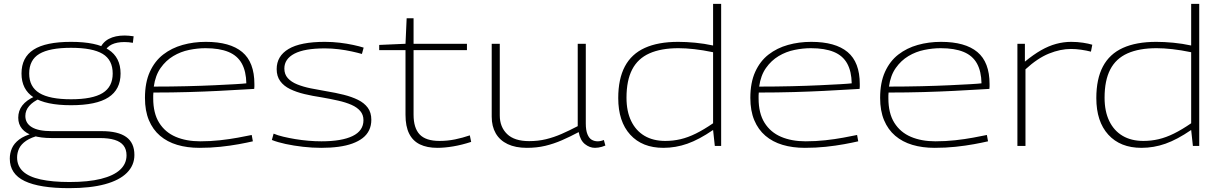

<svg xmlns="http://www.w3.org/2000/svg" viewBox="-20 -760 6361 1000"><path d="M340 220Q186 220 108.5 183Q31 146 31 66Q31 38 42 12.5Q53 -13 80 -33.5Q107 -54 154 -66L189 -56Q143 -45 116.5 -27Q90 -9 79.5 13.5Q69 36 69 60Q69 104 99.5 132.5Q130 161 191.5 174.5Q253 188 342 188Q440 188 506 171.5Q572 155 605.5 124Q639 93 639 49Q639 18 623.5 -2Q608 -22 577 -31.5Q546 -41 500 -41H249Q192 -41 153.5 -53Q115 -65 95 -89Q75 -113 75 -147Q75 -183 96 -210.5Q117 -238 161 -258L188 -247Q152 -231 132 -208Q112 -185 112 -156Q112 -118 146 -97.5Q180 -77 249 -77H509Q595 -77 637.5 -46.5Q680 -16 680 47Q680 101 641 140Q602 179 526.5 199.5Q451 220 340 220ZM350 -212Q218 -212 155 -253Q92 -294 92 -377Q92 -461 155 -501.5Q218 -542 350 -542Q482 -542 545 -501.5Q608 -461 608 -377Q608 -294 545 -253Q482 -212 350 -212ZM350 -243Q462 -243 514.5 -275.5Q567 -308 567 -377Q567 -448 514.5 -479.5Q462 -511 350 -511Q238 -511 185 -479.5Q132 -448 132 -377Q132 -308 185 -275.5Q238 -243 350 -243ZM523 -488 500 -505Q514 -540 547 -557.5Q580 -575 629 -575Q641 -575 650.5 -574Q660 -573 676 -571L672 -537Q661 -539 650 -540Q639 -541 628 -541Q589 -541 562.5 -528.5Q536 -516 523 -488Z M1019 10Q955 10 903 -5.5Q851 -21 813.5 -53Q776 -85 755.5 -134Q735 -183 735 -250Q735 -330 760.5 -386Q786 -442 830 -476Q874 -510 931 -526Q988 -542 1052 -542Q1178 -542 1241.5 -489Q1305 -436 1305 -322Q1305 -317 1305 -310Q1305 -303 1304 -297Q1282 -296 1234 -293Q1186 -290 1116.5 -286.5Q1047 -283 961.5 -280.5Q876 -278 779 -278Q778 -270 778 -263Q778 -256 778 -248Q778 -170 809 -120.5Q840 -71 895 -47.5Q950 -24 1023 -24Q1075 -24 1125.5 -29.5Q1176 -35 1219 -43Q1262 -51 1291 -57L1297 -24Q1267 -17 1223.5 -9Q1180 -1 1128 4.5Q1076 10 1019 10ZM781 -309Q871 -309 951.5 -311Q1032 -313 1096.5 -316Q1161 -319 1204 -321.5Q1247 -324 1263 -326Q1262 -388 1239.5 -429Q1217 -470 1170 -489.5Q1123 -509 1050 -509Q1009 -509 965 -500Q921 -491 882.5 -468Q844 -445 816.5 -406Q789 -367 781 -309Z M1396 -31 1405 -64Q1426 -55 1455.5 -48Q1485 -41 1518 -35.5Q1551 -30 1586 -27Q1621 -24 1654 -24Q1760 -24 1816.5 -51.5Q1873 -79 1873 -134Q1873 -162 1856.5 -181.5Q1840 -201 1810.5 -214Q1781 -227 1741 -236Q1701 -245 1655 -253Q1608 -260 1566 -270Q1524 -280 1491 -296Q1458 -312 1439.5 -337.5Q1421 -363 1421 -400Q1421 -468 1483 -505Q1545 -542 1672 -542Q1712 -542 1749.5 -537.5Q1787 -533 1819.5 -526Q1852 -519 1874 -512L1865 -479Q1844 -485 1812.5 -492Q1781 -499 1744.5 -503.5Q1708 -508 1672 -508Q1566 -508 1513.5 -480.5Q1461 -453 1461 -403Q1461 -373 1479 -353Q1497 -333 1528 -320.5Q1559 -308 1598 -300Q1637 -292 1679 -285Q1728 -277 1770 -266.5Q1812 -256 1844.5 -240Q1877 -224 1895.5 -199Q1914 -174 1914 -136Q1914 -106 1902.5 -82Q1891 -58 1869 -41Q1847 -24 1815.5 -12.5Q1784 -1 1743 4.5Q1702 10 1653 10Q1606 10 1558 4.5Q1510 -1 1468 -10Q1426 -19 1396 -31Z M2258 10Q2204 10 2167 -8Q2130 -26 2111 -64Q2092 -102 2092 -162V-499H1955V-526L2092 -532L2098 -665H2134V-532H2412V-499H2134V-163Q2134 -93 2166 -59.5Q2198 -26 2269 -26Q2311 -26 2350 -34Q2389 -42 2427 -55L2434 -21Q2385 -5 2340 2.5Q2295 10 2258 10Z M2724 10Q2665 10 2624 -9.5Q2583 -29 2562 -65.5Q2541 -102 2541 -152V-532H2583V-159Q2583 -99 2621 -62Q2659 -25 2736 -25Q2783 -25 2824 -35Q2865 -45 2905 -62.5Q2945 -80 2989 -103V-532H3031V-117Q3031 -82 3039.5 -61Q3048 -40 3062 -32Q3076 -24 3093 -24Q3109 -24 3125 -31L3133 -2Q3124 2 3115 4.5Q3106 7 3097 8.5Q3088 10 3079 10Q3051 10 3026.5 -9.5Q3002 -29 2994 -72Q2949 -48 2906.5 -29.5Q2864 -11 2820 -0.5Q2776 10 2724 10Z M3703 0 3694 -83Q3621 -33 3560 -11.5Q3499 10 3435 10Q3325 10 3262.5 -58.5Q3200 -127 3200 -249Q3200 -349 3234.5 -414Q3269 -479 3338.5 -510.5Q3408 -542 3512 -542Q3554 -542 3601 -537.5Q3648 -533 3694 -523V-740H3736V0ZM3694 -118V-488Q3641 -499 3596 -504Q3551 -509 3514 -509Q3423 -509 3362.5 -482Q3302 -455 3272.5 -398Q3243 -341 3243 -251Q3243 -180 3267.5 -129.5Q3292 -79 3337 -52.5Q3382 -26 3445 -26Q3486 -26 3524.5 -35Q3563 -44 3604.5 -64.5Q3646 -85 3694 -118Z M4172 10Q4108 10 4056 -5.5Q4004 -21 3966.5 -53Q3929 -85 3908.5 -134Q3888 -183 3888 -250Q3888 -330 3913.5 -386Q3939 -442 3983 -476Q4027 -510 4084 -526Q4141 -542 4205 -542Q4331 -542 4394.5 -489Q4458 -436 4458 -322Q4458 -317 4458 -310Q4458 -303 4457 -297Q4435 -296 4387 -293Q4339 -290 4269.5 -286.5Q4200 -283 4114.5 -280.5Q4029 -278 3932 -278Q3931 -270 3931 -263Q3931 -256 3931 -248Q3931 -170 3962 -120.5Q3993 -71 4048 -47.5Q4103 -24 4176 -24Q4228 -24 4278.5 -29.5Q4329 -35 4372 -43Q4415 -51 4444 -57L4450 -24Q4420 -17 4376.5 -9Q4333 -1 4281 4.5Q4229 10 4172 10ZM3934 -309Q4024 -309 4104.5 -311Q4185 -313 4249.5 -316Q4314 -319 4357 -321.5Q4400 -324 4416 -326Q4415 -388 4392.5 -429Q4370 -470 4323 -489.5Q4276 -509 4203 -509Q4162 -509 4118 -500Q4074 -491 4035.5 -468Q3997 -445 3969.5 -406Q3942 -367 3934 -309Z M4848 10Q4784 10 4732 -5.5Q4680 -21 4642.5 -53Q4605 -85 4584.5 -134Q4564 -183 4564 -250Q4564 -330 4589.5 -386Q4615 -442 4659 -476Q4703 -510 4760 -526Q4817 -542 4881 -542Q5007 -542 5070.5 -489Q5134 -436 5134 -322Q5134 -317 5134 -310Q5134 -303 5133 -297Q5111 -296 5063 -293Q5015 -290 4945.5 -286.5Q4876 -283 4790.5 -280.5Q4705 -278 4608 -278Q4607 -270 4607 -263Q4607 -256 4607 -248Q4607 -170 4638 -120.5Q4669 -71 4724 -47.5Q4779 -24 4852 -24Q4904 -24 4954.5 -29.5Q5005 -35 5048 -43Q5091 -51 5120 -57L5126 -24Q5096 -17 5052.5 -9Q5009 -1 4957 4.5Q4905 10 4848 10ZM4610 -309Q4700 -309 4780.5 -311Q4861 -313 4925.5 -316Q4990 -319 5033 -321.5Q5076 -324 5092 -326Q5091 -388 5068.5 -429Q5046 -470 4999 -489.5Q4952 -509 4879 -509Q4838 -509 4794 -500Q4750 -491 4711.5 -468Q4673 -445 4645.5 -406Q4618 -367 4610 -309Z M5318 -532V-439Q5363 -476 5402.5 -498.5Q5442 -521 5481 -531.5Q5520 -542 5559 -542Q5591 -542 5620.5 -537.5Q5650 -533 5669 -527L5662 -491Q5639 -497 5611 -501Q5583 -505 5558 -505Q5503 -505 5443.5 -481Q5384 -457 5321 -399V0H5279V-532Z M6193 0 6184 -83Q6111 -33 6050 -11.5Q5989 10 5925 10Q5815 10 5752.5 -58.5Q5690 -127 5690 -249Q5690 -349 5724.5 -414Q5759 -479 5828.5 -510.5Q5898 -542 6002 -542Q6044 -542 6091 -537.5Q6138 -533 6184 -523V-740H6226V0ZM6184 -118V-488Q6131 -499 6086 -504Q6041 -509 6004 -509Q5913 -509 5852.5 -482Q5792 -455 5762.5 -398Q5733 -341 5733 -251Q5733 -180 5757.5 -129.5Q5782 -79 5827 -52.5Q5872 -26 5935 -26Q5976 -26 6014.5 -35Q6053 -44 6094.5 -64.5Q6136 -85 6184 -118Z"/></svg>

Font: Georama Expanded ExtraLight
Style: Regular
Weight: 250
Width: 7
Designer: Jean-Baptiste Levee
Foundry: Production Type
Version: Version 1.001